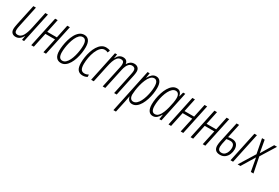

<svg xmlns="http://www.w3.org/2000/svg" viewBox="74 -1612 4239 2915"><g transform="rotate(30 2193.5 -155.0)"><path d="M112.8 9.8Q72.3 9.8 48.8 -12.9Q25.4 -35.6 25.4 -79.6Q25.4 -101.1 31 -132.3Q36.6 -163.6 42 -190.9L114.7 -529.8H159.7L87.4 -189Q81.5 -162.6 76.7 -136.2Q71.8 -109.9 71.8 -86.9Q71.8 -32.2 124.5 -32.2Q176.3 -32.2 209.2 -85.4Q242.2 -138.7 263.7 -242.2L324.7 -529.8H370.1L257.8 0H221.7L232.9 -74.2H230.5Q211.4 -34.2 180.7 -12.2Q149.9 9.8 112.8 9.8Z M383.3 0 496.1 -529.8H541L492.2 -297.4H660.6L709.5 -529.8H754.9L642.1 0H596.7L651.9 -256.3H483.4L428.7 0Z M904.8 9.8Q852.5 9.8 822.5 -27.3Q792.5 -64.5 792.5 -142.6Q792.5 -180.7 799.6 -231.9Q806.6 -283.2 822 -336.9Q837.4 -390.6 862.3 -436.8Q887.2 -482.9 922.9 -511.5Q958.5 -540 1006.3 -540Q1057.6 -540 1086.7 -501.7Q1115.7 -463.4 1115.7 -385.7Q1115.7 -338.4 1107.7 -284.4Q1099.6 -230.5 1083.3 -178.5Q1066.9 -126.5 1041.7 -84Q1016.6 -41.5 982.4 -15.9Q948.2 9.8 904.8 9.8ZM908.2 -31.2Q940.9 -31.2 966.8 -55.4Q992.7 -79.6 1012 -119.1Q1031.2 -158.7 1043.9 -206.1Q1056.6 -253.4 1063 -300.8Q1069.3 -348.1 1069.3 -386.7Q1069.3 -499 1001.5 -499Q967.3 -499 940.9 -472.9Q914.6 -446.8 895.3 -404.8Q876 -362.8 863.3 -314.5Q850.6 -266.1 844.7 -220.5Q838.9 -174.8 838.9 -142.6Q838.9 -31.2 908.2 -31.2Z M1287.1 9.8Q1229 9.8 1199.7 -27.8Q1170.4 -65.4 1170.4 -148.9Q1170.4 -195.8 1178.7 -249.3Q1187 -302.7 1203.9 -354Q1220.7 -405.3 1246.6 -447.5Q1272.5 -489.7 1307.6 -514.9Q1342.8 -540 1388.2 -540Q1431.2 -540 1459 -523.9L1441.9 -484.4Q1417 -498.5 1387.7 -498.5Q1345.7 -498.5 1314 -465.3Q1282.2 -432.1 1260.5 -379.2Q1238.8 -326.2 1227.8 -266.1Q1216.8 -206.1 1216.8 -152.8Q1216.8 -86.9 1236.3 -59.1Q1255.9 -31.2 1294.9 -31.2Q1312.5 -31.2 1330.3 -36.4Q1348.1 -41.5 1365.2 -50.8V-9.3Q1350.6 -1.5 1330.6 4.2Q1310.5 9.8 1287.1 9.8Z M1433.1 0 1545.4 -529.8H1582.5L1570.8 -459H1573.2Q1613.3 -540 1685.1 -540Q1760.3 -540 1768.6 -469.2H1770.5Q1789.1 -502.4 1817.1 -521.2Q1845.2 -540 1882.8 -540Q1920.9 -540 1946 -517.6Q1971.2 -495.1 1971.2 -449.7Q1971.2 -435.5 1968.3 -416.3Q1965.3 -397 1962.4 -380.9L1881.3 0H1836.4L1916 -376.5Q1919.9 -396 1922.4 -412.4Q1924.8 -428.7 1924.8 -439.9Q1924.8 -468.8 1909.4 -483.4Q1894 -498 1868.2 -498Q1836.9 -498 1815.7 -479.5Q1794.4 -460.9 1781.2 -430.9Q1768.1 -400.9 1760.3 -367.2L1681.2 0H1635.7L1720.2 -391.1Q1723.1 -404.8 1724.4 -418Q1725.6 -431.2 1725.6 -440.9Q1725.6 -498 1672.4 -498Q1633.3 -498 1608.6 -469.7Q1584 -441.4 1568.1 -394.5Q1552.2 -347.7 1541 -291.5L1479 0Z M1956.5 230 2116.7 -529.8H2153.8L2140.1 -442.9H2142.1Q2167 -488.8 2196.5 -514.4Q2226.1 -540 2266.1 -540Q2314 -540 2339.6 -502.2Q2365.2 -464.4 2365.2 -391.6Q2365.2 -344.7 2356.9 -290.5Q2348.6 -236.3 2331.5 -183.3Q2314.5 -130.4 2289.1 -86.7Q2263.7 -43 2229.7 -16.6Q2195.8 9.8 2153.3 9.8Q2116.2 9.8 2094.2 -13.2Q2072.3 -36.1 2065.9 -71.3H2063Q2058.6 -46.9 2053.7 -19.8Q2048.8 7.3 2043.5 32.2L2001 230ZM2150.9 -31.2Q2182.6 -31.2 2209.2 -55.2Q2235.8 -79.1 2256.1 -118.4Q2276.4 -157.7 2290.3 -205.1Q2304.2 -252.4 2311.5 -300.5Q2318.8 -348.6 2318.8 -388.7Q2318.8 -447.3 2301.5 -473.4Q2284.2 -499.5 2254.4 -499.5Q2218.8 -499.5 2191.2 -469.2Q2163.6 -439 2143.6 -391.4Q2123.5 -343.8 2110.8 -291Q2098.1 -238.3 2092 -192.4Q2085.9 -146.5 2085.9 -120.6Q2085.9 -79.6 2102.8 -55.4Q2119.6 -31.2 2150.9 -31.2Z M2516.6 9.8Q2468.8 9.8 2442.6 -28.3Q2416.5 -66.4 2416.5 -138.7Q2416.5 -184.6 2425 -238.5Q2433.6 -292.5 2450.4 -345.7Q2467.3 -398.9 2492.7 -442.9Q2518.1 -486.8 2552.2 -513.4Q2586.4 -540 2628.9 -540Q2667.5 -540 2689 -515.9Q2710.4 -491.7 2716.8 -453.1H2719.7L2740.2 -529.8H2777.8L2665.5 0H2628.9L2641.6 -84.5H2639.6Q2614.7 -40.5 2585.7 -15.4Q2556.6 9.8 2516.6 9.8ZM2527.8 -31.2Q2565.4 -31.2 2592 -59.8Q2618.7 -88.4 2637.2 -134Q2655.8 -179.7 2668.5 -230Q2680.7 -278.8 2688.7 -324.5Q2696.8 -370.1 2696.8 -409.2Q2696.8 -450.2 2679.7 -474.4Q2662.6 -498.5 2631.3 -498.5Q2599.6 -498.5 2573.2 -474.6Q2546.9 -450.7 2526.4 -411.4Q2505.9 -372.1 2491.9 -324.7Q2478 -277.3 2470.9 -229.7Q2463.9 -182.1 2463.9 -142.1Q2463.9 -83.5 2481 -57.4Q2498 -31.2 2527.8 -31.2Z M2789.6 0 2902.3 -529.8H2947.3L2898.4 -297.4H3066.9L3115.7 -529.8H3161.1L3048.3 0H3002.9L3058.1 -256.3H2889.6L2835 0Z M3176.3 0 3289.1 -529.8H3334L3285.2 -297.4H3453.6L3502.4 -529.8H3547.9L3435.1 0H3389.6L3444.8 -256.3H3276.4L3221.7 0Z M3695.3 9.8Q3589.8 9.8 3589.8 -94.7Q3589.8 -114.3 3593 -135Q3596.2 -155.8 3600.1 -173.8L3676.8 -529.8H3721.7L3669.4 -285.6Q3679.7 -288.1 3696 -290.5Q3712.4 -293 3731.4 -293Q3792 -293 3820.6 -260.3Q3849.1 -227.5 3849.1 -171.4Q3849.1 -127.4 3831.8 -85.7Q3814.5 -43.9 3780.3 -17.1Q3746.1 9.8 3695.3 9.8ZM3876.5 0 3989.3 -529.8H4034.2L3921.9 0ZM3698.7 -28.8Q3735.4 -28.8 3758.3 -51.3Q3781.2 -73.7 3792 -106.2Q3802.7 -138.7 3802.7 -168.9Q3802.7 -212.9 3783 -233.4Q3763.2 -253.9 3724.1 -253.9Q3707.5 -253.9 3691.4 -251.7Q3675.3 -249.5 3661.6 -246.6Q3646.5 -181.6 3640.9 -149.4Q3635.3 -117.2 3635.3 -97.2Q3635.3 -66.4 3650.1 -47.6Q3665 -28.8 3698.7 -28.8Z M4001.5 0 4172.4 -276.4 4123.5 -529.8H4169.9L4208 -314L4336.9 -529.8H4386.7L4225.6 -269.5L4279.3 0H4232.9L4190.9 -231.4L4050.8 0Z"/></g></svg>

Font: Open Sans Condensed Light
Style: Italic
Weight: 300
Width: 3
Italic angle: -12°
Designer: Monotype Design Team
Foundry: Monotype Imaging Inc.
Version: Version 3.000; ttfautohint (v1.8.4)